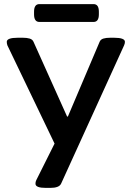

<svg xmlns="http://www.w3.org/2000/svg" viewBox="-20 -709 646 936"><path d="M204 207Q153 207 153 187Q153 184 153.5 180Q154 176 157 169L246 -9L16 -488Q13 -497 13 -505Q13 -525 67 -525H92Q111 -525 124.5 -521Q138 -517 143 -506L307 -141H311L466 -506Q471 -517 484 -521Q497 -525 517 -525H536Q589 -525 589 -505Q589 -497 585 -488L278 186Q273 197 259.5 202Q246 207 225 207ZM172 -602Q146 -602 146 -639V-652Q146 -689 172 -689H436Q462 -689 462 -652V-639Q462 -602 436 -602Z"/></svg>

Font: Asap Expanded SemiBold
Style: Regular
Weight: 600
Width: 7
Designer: Pablo Cosgaya
Foundry: Omnibus-Type
Version: Version 3.001; ttfautohint (v1.8.4.7-5d5b)